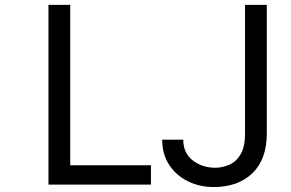

<svg xmlns="http://www.w3.org/2000/svg" viewBox="-20 -747 1176 777"><path d="M590.9 -78.1V0H176.1V-727.3H264.2V-78.1ZM971.6 -207.4V-727.3H1059.7V-207.4Q1059.7 -101.9 1001.4 -46Q943.2 9.9 845.2 9.9Q787.6 9.9 740.2 -13.5Q692.8 -36.9 664.6 -79.9Q636.4 -122.9 636.4 -181.8H721.6Q721.6 -127.5 760.1 -97.8Q798.7 -68.2 850.9 -68.2Q879.3 -68.2 907.1 -79.9Q935 -91.6 953.3 -121.8Q971.6 -152 971.6 -207.4Z"/></svg>

Font: Interface
Style: Regular
Weight: 400
Designer: Rasmus Andersson
Foundry: rsms
Version: Version 1.8